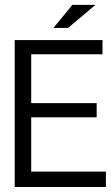

<svg xmlns="http://www.w3.org/2000/svg" viewBox="-20 -752 446 772"><path d="M405.8 0H39.1V-590.8H392.1V-533.7H105.5V-337.4H368.7V-280.3H105.5V-62H405.8ZM363.8 -732.4 253.4 -639.6H194.8L271 -732.4Z"/></svg>

Font: Meera
Style: Regular
Weight: 400
Designer: Hussain KH and Suresh P for Swathanthra Malayalam Computing (SMC)
Version: 7.0.0+20160512